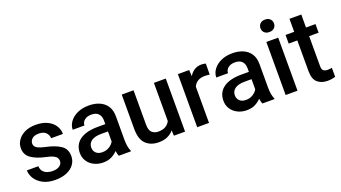

<svg xmlns="http://www.w3.org/2000/svg" viewBox="-59 -1258 3190 1796"><g transform="rotate(-20 1535.5 -359.5)"><path d="M356.9 -143.1Q356.9 -160.6 348.1 -174.8Q339.4 -189 314.7 -200.9Q290 -212.9 242.2 -222.7Q157.7 -240.7 105.5 -276.6Q53.2 -312.5 53.2 -378.9Q53.2 -421.9 77.9 -458Q102.5 -494.1 148.2 -516.1Q193.8 -538.1 256.8 -538.1Q323.2 -538.1 370.6 -515.9Q418 -493.7 443.6 -455.8Q469.2 -418 469.2 -370.6H351.6Q351.6 -402.3 327.9 -426.8Q304.2 -451.2 256.8 -451.2Q211.9 -451.2 189.9 -430.9Q168 -410.6 168 -383.8Q168 -357.4 190.4 -341.3Q212.9 -325.2 277.3 -311Q368.2 -291.5 420.2 -256.1Q472.2 -220.7 472.2 -149.4Q472.2 -103 445.8 -66.9Q419.4 -30.8 371.3 -10.5Q323.2 9.8 258.3 9.8Q186 9.8 136.5 -16.1Q86.9 -42 61.3 -82.3Q35.6 -122.6 35.6 -165.5H149.4Q151.4 -132.8 167.7 -113.5Q184.1 -94.2 208.7 -85.7Q233.4 -77.1 259.8 -77.1Q307.1 -77.1 332 -95.9Q356.9 -114.7 356.9 -143.1Z M890.6 0Q881.8 -19.5 877 -52.2Q854 -26.9 818.8 -8.5Q783.7 9.8 735.4 9.8Q683.6 9.8 643.1 -10.7Q602.5 -31.2 579.6 -66.9Q556.6 -102.5 556.6 -147.5Q556.6 -231.4 619.4 -276.4Q682.1 -321.3 797.9 -321.3H873V-357.9Q873 -399.9 850.1 -424.8Q827.1 -449.7 779.8 -449.7Q736.8 -449.7 711.2 -428.7Q685.5 -407.7 685.5 -376H568.4Q568.4 -418 595.2 -455.1Q622.1 -492.2 670.9 -515.1Q719.7 -538.1 786.1 -538.1Q845.7 -538.1 891.8 -518.1Q938 -498 964.6 -457.8Q991.2 -417.5 991.2 -356.9V-122.1Q991.2 -50.3 1011.2 -7.8V0ZM758.3 -83.5Q800.3 -83.5 830.3 -103.5Q860.4 -123.5 873 -148.4V-248.5H806.6Q740.7 -248.5 707.5 -224.6Q674.3 -200.7 674.3 -158.7Q674.3 -126.5 696.3 -105Q718.3 -83.5 758.3 -83.5Z M1439 0 1436 -54.2Q1411.6 -23.9 1374.5 -7.1Q1337.4 9.8 1286.6 9.8Q1208.5 9.8 1160.2 -36.1Q1111.8 -82 1111.8 -187V-528.3H1229.5V-186Q1229.5 -128.4 1254.9 -106.9Q1280.3 -85.4 1315.4 -85.4Q1361.8 -85.4 1389.9 -102.8Q1418 -120.1 1432.1 -148.9V-528.3H1550.3V0Z M1950.2 -531.7 1949.2 -422.4Q1925.8 -426.3 1901.4 -426.3Q1857.4 -426.3 1829.6 -408.7Q1801.8 -391.1 1788.6 -360.4V0H1670.9V-528.3H1783.2L1786.6 -465.8Q1806.2 -499.5 1836.7 -518.8Q1867.2 -538.1 1908.2 -538.1Q1918.9 -538.1 1931.4 -536.1Q1943.8 -534.2 1950.2 -531.7Z M2319.8 0Q2311 -19.5 2306.2 -52.2Q2283.2 -26.9 2248 -8.5Q2212.9 9.8 2164.6 9.8Q2112.8 9.8 2072.3 -10.7Q2031.7 -31.2 2008.8 -66.9Q1985.8 -102.5 1985.8 -147.5Q1985.8 -231.4 2048.6 -276.4Q2111.3 -321.3 2227.1 -321.3H2302.2V-357.9Q2302.2 -399.9 2279.3 -424.8Q2256.3 -449.7 2209 -449.7Q2166 -449.7 2140.4 -428.7Q2114.7 -407.7 2114.7 -376H1997.6Q1997.6 -418 2024.4 -455.1Q2051.3 -492.2 2100.1 -515.1Q2148.9 -538.1 2215.3 -538.1Q2274.9 -538.1 2321 -518.1Q2367.2 -498 2393.8 -457.8Q2420.4 -417.5 2420.4 -356.9V-122.1Q2420.4 -50.3 2440.4 -7.8V0ZM2187.5 -83.5Q2229.5 -83.5 2259.5 -103.5Q2289.6 -123.5 2302.2 -148.4V-248.5H2235.8Q2169.9 -248.5 2136.7 -224.6Q2103.5 -200.7 2103.5 -158.7Q2103.5 -126.5 2125.5 -105Q2147.5 -83.5 2187.5 -83.5Z M2543.5 -667Q2543.5 -693.8 2561.3 -711.7Q2579.1 -729.5 2610.8 -729.5Q2642.1 -729.5 2660.2 -711.7Q2678.2 -693.8 2678.2 -667Q2678.2 -640.6 2660.2 -623Q2642.1 -605.5 2610.8 -605.5Q2579.1 -605.5 2561.3 -623Q2543.5 -640.6 2543.5 -667ZM2669.4 -528.3V0H2551.3V-528.3Z M3040.5 -528.3V-442.4H2946.3V-146Q2946.3 -108.9 2961.9 -97.9Q2977.5 -86.9 3002.9 -86.9Q3015.1 -86.9 3026.4 -88.4Q3037.6 -89.8 3044.4 -91.3L3044.9 -1.5Q3030.3 2.9 3011 6.3Q2991.7 9.8 2966.8 9.8Q2905.8 9.8 2867.2 -23.7Q2828.6 -57.1 2828.6 -138.7V-442.4H2742.7V-528.3H2828.6V-657.7H2946.3V-528.3Z"/></g></svg>

Font: Vazirmatn FD Medium
Style: Regular
Weight: 500
Designer: Saber Rastikerdar
Foundry: Saber Rastikerdar
Version: Version 33.003